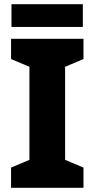

<svg xmlns="http://www.w3.org/2000/svg" viewBox="-20 -900 453 920"><path d="M380 0H33V-97L121 -134V-580L33 -617V-714H380V-617L292 -580V-134L380 -97ZM377 -880V-771H35V-880Z"/></svg>

Font: Noto Sans Hebrew ExtraBold
Style: Regular
Weight: 800
Designer: Monotype Design Team
Foundry: Monotype Imaging Inc.
Version: Version 2.003